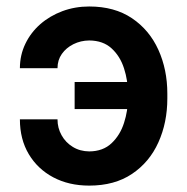

<svg xmlns="http://www.w3.org/2000/svg" viewBox="-20 -574 589 604"><path d="M42.6 -198.5H160.9Q160.9 -171.5 173.7 -148.6Q186.4 -125.7 209 -111.9Q231.5 -98 260.7 -97.7Q304.3 -98 331.1 -123.6Q358 -149.1 370.2 -187.5Q382.5 -225.9 382.5 -264.2V-279.5Q382.5 -320.7 370.2 -358.8Q358 -397 331.1 -421.7Q304.3 -446.4 260.7 -446.7Q233.7 -446.4 210.9 -435Q188.2 -423.7 174.5 -404.3Q160.9 -384.9 160.9 -359.4H42.6Q42.6 -400.6 59.7 -436.1Q76.7 -471.6 106.7 -497.9Q136.7 -524.1 176.3 -538.9Q215.9 -553.6 260.7 -553.6Q340.2 -553.6 395.1 -516.7Q449.9 -479.8 478.2 -417.4Q506.4 -355.1 506.4 -279.5V-264.2Q506.4 -188.6 478.3 -126.2Q450.3 -63.9 395.4 -27Q340.6 9.9 260.7 9.9Q196.7 9.9 147.5 -16.2Q98.4 -42.3 70.5 -89.1Q42.6 -136 42.6 -198.5ZM214.8 -316.1H422.6V-230.8H214.8Z"/></svg>

Font: DeltaSans SemiBold
Style: Regular
Weight: 600
Designer: Rasmus Andersson
Foundry: rsms
Version: Version 3.012